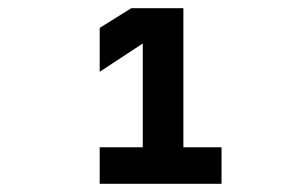

<svg xmlns="http://www.w3.org/2000/svg" viewBox="-20 -928 740 468"><path d="M223 -480V-569H328V-822L223 -753V-860L300 -908H427V-569H520V-480Z"/></svg>

Font: Martian Mono Medium
Style: Regular
Weight: 500
Monospace: yes
Designer: Roman Shamin
Foundry: Evil Martians
Version: Version 1.000; ttfautohint (v1.8.4.7-5d5b)